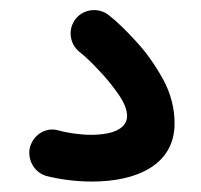

<svg xmlns="http://www.w3.org/2000/svg" viewBox="-20 -66 395 377"><path d="M128.9 -29.3C112.8 -9.8 116.2 20 135.7 35.6C147 44.4 159.7 56.6 174.3 72.3C189 87.4 201.7 103.5 212.9 119.6C224.1 135.7 229.5 149.9 229.5 161.6C229.5 183.6 207.5 198.7 158.2 198.7C136.2 198.7 109.4 194.3 95.7 190.4C71.8 182.6 46.4 197.3 39.1 222.2C32.7 246.1 46.4 272 70.3 279.3C94.2 285.6 127 290.5 160.6 290.5C250 290.5 322.8 256.8 322.8 176.3C322.8 146.5 315.4 118.2 300.8 90.8C285.6 63 268.1 38.1 248 16.1C228 -5.9 210 -23.4 193.8 -36.1C174.3 -51.8 144.5 -48.8 128.9 -29.3Z"/></svg>

Font: Mikhak Medium
Style: Regular
Weight: 500
Designer: Amin Abedi
Version: Version 3.2